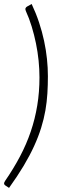

<svg xmlns="http://www.w3.org/2000/svg" viewBox="-33 -782 302 934"><path d="M159 -405.5Q159 -445 154.8 -487Q150.5 -529 142 -570.8Q133.5 -612.5 121.2 -652.8Q109 -693 92.5 -729Q89 -737.5 91.5 -742.5Q94 -747.5 98.5 -750L121 -762.5Q142 -718 157 -672.8Q172 -627.5 181.5 -583Q191 -538.5 195.5 -495.2Q200 -452 200 -411.5Q200 -368.5 197.5 -327.2Q195 -286 187.8 -244.5Q180.5 -203 167.2 -160.2Q154 -117.5 133 -71.5Q112 -25.5 82 24.8Q52 75 11 132L-8 119.5Q-12 117 -13 112Q-14 107 -8.5 98.5Q32.5 39 64 -20.5Q95.5 -80 116.5 -141.8Q137.5 -203.5 148.2 -268.8Q159 -334 159 -405.5Z"/></svg>

Font: Lato 2
Style: Italic
Weight: 300
Italic angle: -7°
Designer: Lukasz Dziedzic with Adam Twardoch and Botio Nikoltchev
Foundry: tyPoland Lukasz Dziedzic
Version: Version 2.015; 2015-08-06; http://www.latofonts.com/